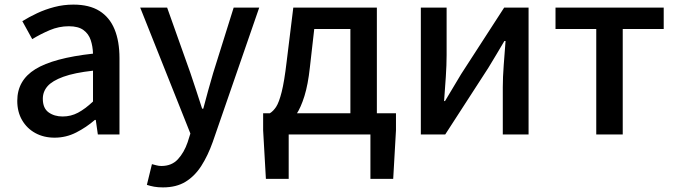

<svg xmlns="http://www.w3.org/2000/svg" viewBox="-20 -584 2932 834"><path d="M217 14Q170 14 133.5 -6Q97 -26 76 -62Q55 -98 55 -146Q55 -235 133.5 -283.5Q212 -332 384 -351Q383 -383 374 -410Q365 -437 342.5 -453.5Q320 -470 279 -470Q236 -470 196 -453Q156 -436 120 -414L77 -492Q106 -510 141 -526.5Q176 -543 216 -553.5Q256 -564 299 -564Q368 -564 412 -536.5Q456 -509 477.5 -457Q499 -405 499 -331V0H405L396 -63H392Q355 -31 311 -8.5Q267 14 217 14ZM252 -78Q288 -78 319 -94.5Q350 -111 384 -143V-277Q303 -268 255 -250.5Q207 -233 186.5 -209.5Q166 -186 166 -155Q166 -114 191 -96Q216 -78 252 -78Z M688 230Q666 230 649.5 227Q633 224 618 219L640 129Q648 131 659 134Q670 137 681 137Q726 137 753 107.5Q780 78 795 34L807 -4L589 -551H706L807 -267Q820 -230 832.5 -190.5Q845 -151 858 -112H863Q873 -150 884 -190Q895 -230 906 -267L995 -551H1106L904 33Q883 92 854.5 136.5Q826 181 786 205.5Q746 230 688 230Z M1234 0V193H1135L1123 -18V-92H1700V-18L1688 193H1589V0ZM1502 -34V-458H1345L1326 -291Q1318 -217 1302.5 -167Q1287 -117 1267 -87Q1247 -57 1222.5 -43Q1198 -29 1171 -25L1152 -92Q1167 -101 1179.5 -120Q1192 -139 1203.5 -184.5Q1215 -230 1225 -315L1254 -551H1617V-34Z M1808 0V-551H1920V-345Q1920 -303 1916.5 -250Q1913 -197 1909 -145H1913Q1928 -170 1948 -203.5Q1968 -237 1983 -262L2170 -551H2276V0H2164V-205Q2164 -248 2168 -300.5Q2172 -353 2176 -406H2171Q2156 -381 2136 -347Q2116 -313 2101 -289L1914 0Z M2570 0V-458H2393V-551H2863V-458H2685V0Z"/></svg>

Font: Noto Sans KR Medium
Style: Regular
Weight: 500
Designer: Ryoko NISHIZUKA  (kana, bopomofo & ideographs); Paul D. Hunt (Latin, Greek & Cyrillic); Sandoll Communications , Soo-you
Foundry: Adobe
Version: Version 2.004-H2;hotconv 1.0.118;makeotfexe 2.5.65603